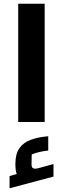

<svg xmlns="http://www.w3.org/2000/svg" viewBox="-20 -650 335 1023"><path d="M77 0V-630H218V0ZM31 353V288L69 277Q65 266 63.5 253Q62 240 62 223Q62 170 83.5 139.5Q105 109 145 94.5Q185 80 237 76V152Q212 155 191.5 159.5Q171 164 149 173L148 226Q148 242 156.5 246.5Q165 251 185 246L265 224V291Z"/></svg>

Font: Changa
Style: Bold
Weight: 700
Designer: Eduardo Rodriguez Tunni
Foundry: Eduardo Rodriguez Tunni
Version: Version 3.002; ttfautohint (v1.8.2)